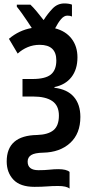

<svg xmlns="http://www.w3.org/2000/svg" viewBox="-20 -882 532 1118"><path d="M355 -862Q369 -862 380.5 -860Q392 -858 399 -855V-786Q389 -791 372 -791Q353 -791 335.5 -770.5Q318 -750 301 -717Q363 -701 397 -656.5Q431 -612 431 -548Q431 -478 396 -433Q361 -388 297 -375V-371Q372 -362 410 -318Q448 -274 448 -201Q448 -104 388.5 -49.5Q329 5 231 7Q182 8 161.5 21Q141 34 141 59Q141 109 204 109Q241 109 268 106Q295 103 319 103Q367 103 385 119V216Q367 201 318 201Q284 201 253.5 203.5Q223 206 181 206Q98 206 58.5 164.5Q19 123 19 58Q19 -93 196 -96Q260 -98 291.5 -124Q323 -150 323 -209Q323 -267 284.5 -293.5Q246 -320 172 -320H111V-422H169Q244 -422 276 -448Q308 -474 308 -530Q308 -621 211 -621Q174 -621 141.5 -607.5Q109 -594 83 -570L32 -656Q91 -706 165 -719Q154 -736 139 -758.5Q124 -781 108 -803.5Q92 -826 78 -843V-855H157Q174 -839 193.5 -815.5Q213 -792 234 -765Q258 -803 286.5 -832.5Q315 -862 355 -862Z"/></svg>

Font: Noto Sans Disp Cond SemBd
Style: Regular
Weight: 600
Width: 3
Designer: Monotype Design Team
Foundry: Monotype Imaging Inc.
Version: Version 2.000;GOOG;noto-source:20170915:90ef993387c0; ttfaut